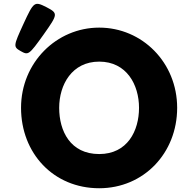

<svg xmlns="http://www.w3.org/2000/svg" viewBox="-20 -987 1012 1022"><path d="M90 -715C131 -692 134 -694 212 -803C289 -912 290 -916 227 -949C163 -981 160 -979 105 -860C51 -742 50 -738 90 -715ZM92 -413C92 -172 264 15 508 15C745 15 923 -172 923 -413C923 -654 737 -840 508 -840C281 -840 92 -654 92 -413ZM295 -413C295 -536 363 -659 508 -659C654 -659 720 -536 720 -413C720 -290 658 -167 508 -167C354 -167 295 -290 295 -413Z"/></svg>

Font: Hussar Print
Style: Bold
Weight: 700
Foundry: Cannot Into Space Fonts
Version: Version 2.00